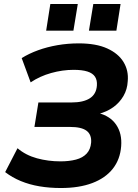

<svg xmlns="http://www.w3.org/2000/svg" viewBox="-20 -934 695 965"><path d="M286 11Q229 11 178.5 2.5Q128 -6 84.5 -24Q41 -42 6 -69L68 -189Q109 -154 165.5 -138.5Q222 -123 284 -123Q328 -123 362 -132Q396 -141 415.5 -162Q435 -183 438 -217Q441 -257 415.5 -276.5Q390 -296 332 -296H153L173 -419H339Q399 -419 431.5 -440Q464 -461 467 -504Q469 -531 457.5 -548.5Q446 -566 419.5 -574.5Q393 -583 350 -583Q294 -583 237 -567Q180 -551 134 -520L89 -642Q126 -665 171.5 -681.5Q217 -698 269 -707Q321 -716 376 -716Q463 -716 519 -690.5Q575 -665 601 -622Q627 -579 622 -526Q620 -485 600.5 -451.5Q581 -418 549 -395Q517 -372 474 -361V-366Q534 -351 564 -307Q594 -263 589 -199Q584 -133 547 -86Q510 -39 444 -14Q378 11 286 11ZM427 -780 449 -914H586L565 -780ZM212 -780 233 -914H371L349 -780Z"/></svg>

Font: Nunito Sans 9pt ExtraBold
Style: Italic
Weight: 800
Italic angle: -9°
Version: Version 3.101;gftools[0.9.27]